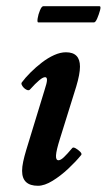

<svg xmlns="http://www.w3.org/2000/svg" viewBox="-20 -584 343 617"><path d="M102 13Q51 13 51 -35Q51 -48 54.5 -64.5Q58 -81 64 -101L123 -294Q131 -318 131 -327Q131 -336 125 -336Q118 -336 106 -326Q94 -316 76 -296Q72 -292 64.5 -296Q57 -300 52 -307.5Q47 -315 50 -319Q61 -334 78 -351Q95 -368 114.5 -383Q134 -398 154 -407Q174 -416 192 -416Q237 -416 237 -370Q237 -358 234 -342Q231 -326 225 -306L172 -136Q161 -101 160 -85Q159 -69 168 -69Q175 -69 185.5 -79Q196 -89 212 -108Q215 -112 223 -107.5Q231 -103 237.5 -96.5Q244 -90 241 -86Q224 -65 199.5 -42Q175 -19 149 -3Q123 13 102 13ZM103 -512Q99 -512 101 -525Q103 -538 108.5 -551Q114 -564 119 -564H300Q305 -564 301.5 -551Q298 -538 292.5 -525Q287 -512 282 -512Z"/></svg>

Font: Junicode VF
Style: Italic
Weight: 400
Italic angle: -11°
Designer: Peter S. Baker
Version: Version 2.209